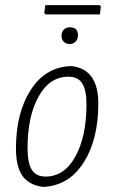

<svg xmlns="http://www.w3.org/2000/svg" viewBox="-20 -719 444 746"><path d="M367 -699 372 -694 368 -663H157L152 -668L156 -699ZM252 -613Q283 -613 283 -582Q283 -567 274 -557.5Q265 -548 251 -548Q236 -548 227.5 -557Q219 -566 219 -580Q219 -595 228 -604Q237 -613 252 -613ZM253 -462H260Q362 -449 362 -317Q362 -178 306 -89Q250 0 153 7H146Q93 0 67.5 -35.5Q42 -71 42 -142Q42 -280 99 -369Q156 -458 253 -462ZM246 -421Q173 -421 130 -344Q87 -267 87 -143Q87 -86 103.5 -59.5Q120 -33 157 -33Q230 -33 273 -111Q316 -189 316 -313Q316 -369 299.5 -395Q283 -421 246 -421Z"/></svg>

Font: Alegreya Sans SC Light
Style: Italic
Weight: 300
Italic angle: -7°
Designer: Juan Pablo del Peral
Foundry: Huerta Tipografica
Version: Version 2.007